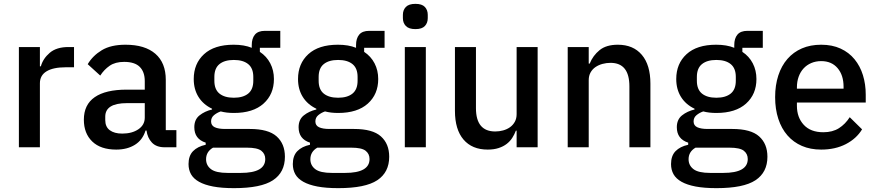

<svg xmlns="http://www.w3.org/2000/svg" viewBox="-20 -764 4554 996"><path d="M78 0V-520H187V-420H192Q203 -460 238 -490Q273 -520 335 -520H364V-415H321Q256 -415 221.5 -394Q187 -373 187 -332V0Z M834 0Q791 0 768 -24.5Q745 -49 740 -87H735Q720 -38 680 -13Q640 12 583 12Q502 12 458.5 -30Q415 -72 415 -143Q415 -221 471.5 -260Q528 -299 637 -299H731V-343Q731 -391 705 -417Q679 -443 624 -443Q578 -443 549 -423Q520 -403 500 -372L435 -431Q461 -475 508 -503.5Q555 -532 631 -532Q732 -532 786 -485Q840 -438 840 -350V-89H895V0ZM614 -71Q665 -71 698 -93.5Q731 -116 731 -154V-229H639Q526 -229 526 -159V-141Q526 -106 549.5 -88.5Q573 -71 614 -71Z M1458 49Q1458 130 1396 171Q1334 212 1194 212Q1130 212 1085.5 203.5Q1041 195 1012.5 179Q984 163 971 140Q958 117 958 87Q958 44 981.5 20Q1005 -4 1047 -13V-24Q988 -43 988 -104Q988 -144 1015 -165.5Q1042 -187 1080 -196V-200Q1034 -222 1009.5 -261.5Q985 -301 985 -354Q985 -434 1038.5 -483Q1092 -532 1192 -532Q1247 -532 1286 -516V-530Q1286 -565 1302.5 -584.5Q1319 -604 1354 -604H1434V-516H1328V-495Q1363 -472 1382 -435.5Q1401 -399 1401 -354Q1401 -275 1347 -226.5Q1293 -178 1193 -178Q1155 -178 1125 -186Q1105 -179 1090 -166.5Q1075 -154 1075 -134Q1075 -113 1094 -104Q1113 -95 1148 -95H1276Q1372 -95 1415 -56.5Q1458 -18 1458 49ZM1356 61Q1356 34 1335.5 18Q1315 2 1261 2H1085Q1049 23 1049 62Q1049 94 1074.5 113.5Q1100 133 1161 133H1229Q1356 133 1356 61ZM1193 -257Q1241 -257 1267.5 -278.5Q1294 -300 1294 -345V-365Q1294 -410 1267.5 -431.5Q1241 -453 1193 -453Q1145 -453 1118.5 -431.5Q1092 -410 1092 -365V-345Q1092 -300 1118.5 -278.5Q1145 -257 1193 -257Z M1999 49Q1999 130 1937 171Q1875 212 1735 212Q1671 212 1626.5 203.5Q1582 195 1553.5 179Q1525 163 1512 140Q1499 117 1499 87Q1499 44 1522.5 20Q1546 -4 1588 -13V-24Q1529 -43 1529 -104Q1529 -144 1556 -165.5Q1583 -187 1621 -196V-200Q1575 -222 1550.5 -261.5Q1526 -301 1526 -354Q1526 -434 1579.5 -483Q1633 -532 1733 -532Q1788 -532 1827 -516V-530Q1827 -565 1843.5 -584.5Q1860 -604 1895 -604H1975V-516H1869V-495Q1904 -472 1923 -435.5Q1942 -399 1942 -354Q1942 -275 1888 -226.5Q1834 -178 1734 -178Q1696 -178 1666 -186Q1646 -179 1631 -166.5Q1616 -154 1616 -134Q1616 -113 1635 -104Q1654 -95 1689 -95H1817Q1913 -95 1956 -56.5Q1999 -18 1999 49ZM1897 61Q1897 34 1876.5 18Q1856 2 1802 2H1626Q1590 23 1590 62Q1590 94 1615.5 113.5Q1641 133 1702 133H1770Q1897 133 1897 61ZM1734 -257Q1782 -257 1808.5 -278.5Q1835 -300 1835 -345V-365Q1835 -410 1808.5 -431.5Q1782 -453 1734 -453Q1686 -453 1659.5 -431.5Q1633 -410 1633 -365V-345Q1633 -300 1659.5 -278.5Q1686 -257 1734 -257Z M2135 -613Q2101 -613 2085.5 -629Q2070 -645 2070 -670V-687Q2070 -712 2085.5 -728Q2101 -744 2135 -744Q2169 -744 2184 -728Q2199 -712 2199 -687V-670Q2199 -645 2184 -629Q2169 -613 2135 -613ZM2080 -520H2189V0H2080Z M2660 -86H2656Q2649 -67 2637.5 -49Q2626 -31 2608.5 -17.5Q2591 -4 2566.5 4Q2542 12 2510 12Q2429 12 2384.5 -40Q2340 -92 2340 -189V-520H2449V-203Q2449 -82 2549 -82Q2570 -82 2590 -87.5Q2610 -93 2625.5 -104Q2641 -115 2650.5 -132Q2660 -149 2660 -172V-520H2769V0H2660Z M2925 0V-520H3034V-434H3039Q3056 -476 3090.5 -504Q3125 -532 3185 -532Q3265 -532 3309.5 -479.5Q3354 -427 3354 -330V0H3245V-316Q3245 -438 3147 -438Q3126 -438 3105.5 -432.5Q3085 -427 3069 -416Q3053 -405 3043.5 -388Q3034 -371 3034 -348V0Z M3961 49Q3961 130 3899 171Q3837 212 3697 212Q3633 212 3588.5 203.5Q3544 195 3515.5 179Q3487 163 3474 140Q3461 117 3461 87Q3461 44 3484.5 20Q3508 -4 3550 -13V-24Q3491 -43 3491 -104Q3491 -144 3518 -165.5Q3545 -187 3583 -196V-200Q3537 -222 3512.5 -261.5Q3488 -301 3488 -354Q3488 -434 3541.5 -483Q3595 -532 3695 -532Q3750 -532 3789 -516V-530Q3789 -565 3805.5 -584.5Q3822 -604 3857 -604H3937V-516H3831V-495Q3866 -472 3885 -435.5Q3904 -399 3904 -354Q3904 -275 3850 -226.5Q3796 -178 3696 -178Q3658 -178 3628 -186Q3608 -179 3593 -166.5Q3578 -154 3578 -134Q3578 -113 3597 -104Q3616 -95 3651 -95H3779Q3875 -95 3918 -56.5Q3961 -18 3961 49ZM3859 61Q3859 34 3838.5 18Q3818 2 3764 2H3588Q3552 23 3552 62Q3552 94 3577.5 113.5Q3603 133 3664 133H3732Q3859 133 3859 61ZM3696 -257Q3744 -257 3770.5 -278.5Q3797 -300 3797 -345V-365Q3797 -410 3770.5 -431.5Q3744 -453 3696 -453Q3648 -453 3621.5 -431.5Q3595 -410 3595 -365V-345Q3595 -300 3621.5 -278.5Q3648 -257 3696 -257Z M4240 12Q4184 12 4140 -7Q4096 -26 4065 -61.5Q4034 -97 4017.5 -147.5Q4001 -198 4001 -260Q4001 -322 4017.5 -372.5Q4034 -423 4065 -458.5Q4096 -494 4140 -513Q4184 -532 4240 -532Q4297 -532 4340.5 -512Q4384 -492 4413 -456.5Q4442 -421 4456.5 -374Q4471 -327 4471 -273V-232H4114V-215Q4114 -155 4149.5 -116.5Q4185 -78 4251 -78Q4299 -78 4332 -99Q4365 -120 4388 -156L4452 -93Q4423 -45 4368 -16.5Q4313 12 4240 12ZM4240 -447Q4212 -447 4188.5 -437Q4165 -427 4148.5 -409Q4132 -391 4123 -366Q4114 -341 4114 -311V-304H4356V-314Q4356 -374 4325 -410.5Q4294 -447 4240 -447Z"/></svg>

Font: IBM Plex Sans Hebrew Medm
Style: Regular
Weight: 500
Designer: Mike Abbink, Paul van der Laan, Pieter van Rosmalen, Yanek Iontef
Foundry: Bold Monday
Version: Version 1.3